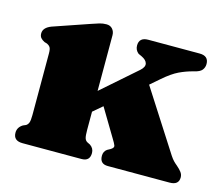

<svg xmlns="http://www.w3.org/2000/svg" viewBox="-76 -577 776 674"><g transform="rotate(15 312.0 -240.0)"><path d="M56.5 0Q23 0 23 -29.5Q23 -49 41.5 -60.5L52 -65Q58.5 -69 61.5 -77Q64.5 -85 64.5 -104.5V-328.5Q64.5 -344.5 60.5 -350.5Q56.5 -356.5 49 -360L39 -363Q30 -367.5 25 -373.5Q20 -379.5 20 -389.5Q20 -410.5 48.5 -421.5L178 -466Q197 -472.5 208.5 -476Q220 -479.5 233.5 -479.5Q247.5 -479.5 255.5 -470.2Q263.5 -461 263.5 -447.5V-245.5L389.5 -356Q405 -370 402 -382.2Q399 -394.5 381 -403L369 -408.5Q356 -419 356 -435.5Q356 -465 389 -465H575.5Q608.5 -465 608.5 -435.5Q608.5 -423 601 -413.5Q593.5 -404 571 -399Q545.5 -392.5 521.2 -381Q497 -369.5 466 -342.5L432.5 -313.5L574 -93Q581 -82.5 586.8 -76.5Q592.5 -70.5 600.5 -64Q611 -55 617.5 -46.5Q624 -38 624 -27.5Q624 0 591 0H366.5Q337 0 337 -29.5Q337 -45.5 349 -54L360 -60Q373 -67.5 370 -75.5Q367 -83.5 358.5 -97L297.5 -199L263.5 -170V-104.5Q263.5 -83 266 -74.5Q268.5 -66 275.5 -62L286.5 -56.5Q301 -46.5 301 -29.5Q301 0 271 0Z"/></g></svg>

Font: Fraunces 72pt Soft Black
Style: Regular
Weight: 900
Version: Version 1.000;[b76b70a41]